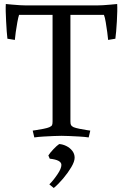

<svg xmlns="http://www.w3.org/2000/svg" viewBox="-20 -677 613 957"><path d="M286 0Q273 0 248.5 1Q224 2 198 3.5Q172 5 151 8L143 -26Q143 -26 160 -28.5Q177 -31 197 -35Q217 -39 226 -43Q237 -48 239.5 -53.5Q242 -59 242 -72V-603H75Q71 -591 66.5 -566.5Q62 -542 58.5 -517Q55 -492 54 -478L17 -484Q15 -498 13.5 -521Q12 -544 10.5 -570.5Q9 -597 8.5 -620Q8 -643 9 -657Q21 -656 41 -654Q61 -652 80.5 -651Q100 -650 110 -650H463Q474 -650 493 -651Q512 -652 532 -654Q552 -656 564 -657Q565 -643 564.5 -620Q564 -597 562.5 -570.5Q561 -544 559 -521Q557 -498 555 -484L519 -478Q518 -492 514.5 -517Q511 -542 507 -566.5Q503 -591 498 -603H331V-72Q331 -59 334 -53.5Q337 -48 347 -43Q357 -39 376.5 -35Q396 -31 413 -28.5Q430 -26 430 -26L422 8Q402 5 375 3.5Q348 2 324 1Q300 0 286 0ZM275 41Q293 42 311 51Q329 60 340.5 75Q352 90 352 109Q352 128 335.5 156Q319 184 295 212.5Q271 241 248 260L226 242Q247 221 267 191Q286 163 286 145Q286 120 228 114L221 98Q229 85 246 67Q263 49 275 41Z"/></svg>

Font: Buenard
Style: Regular
Weight: 400
Version: Version 2.000